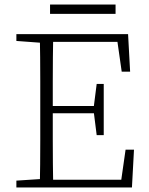

<svg xmlns="http://www.w3.org/2000/svg" viewBox="-20 -824 653 844"><path d="M52 0V-30L174 -38H183V0ZM155 0Q156 -51 156.5 -102Q157 -153 157 -205Q157 -257 157 -309V-365Q157 -417 157 -468.5Q157 -520 156.5 -571.5Q156 -623 155 -674H214Q213 -623 212.5 -571.5Q212 -520 212 -466Q212 -412 212 -355V-329Q212 -267 212 -211.5Q212 -156 212.5 -103.5Q213 -51 214 0ZM184 0V-34H534L510 -12L532 -166H569L560 0ZM184 -326V-358H412V-326ZM405 -230 392 -333V-353L405 -455H436V-230ZM52 -644V-674H183V-635H174ZM515 -509 493 -663 519 -640H184V-674H543L552 -509ZM200 -763V-804H488V-763Z"/></svg>

Font: Source Serif 4 18pt Light
Style: Regular
Weight: 300
Designer: Frank Grießhammer
Foundry: Adobe Systems Incorporated
Version: Version 4.004;hotconv 1.0.116;makeotfexe 2.5.65601